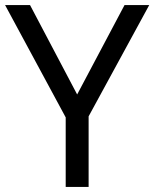

<svg xmlns="http://www.w3.org/2000/svg" viewBox="-20 -734 606 754"><path d="M283 -363 469 -714H566L328 -277V0H238V-273L0 -714H98Z"/></svg>

Font: ltelugu85
Style: Book
Weight: 400
Designer: Jelle Bosma - Monotype Design Team
Foundry: Monotype Imaging Inc.
Version: Version 2.003